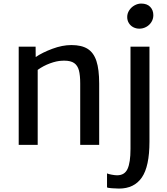

<svg xmlns="http://www.w3.org/2000/svg" viewBox="-20 -820 945 1087"><path d="M181.6 -555.7 182.1 -497.1Q220.2 -522.9 276.6 -543.9Q333 -564.9 384.3 -564.9Q441.9 -564.9 476.1 -543.5Q510.3 -522 525.9 -474.6Q541.5 -427.2 541.5 -346.7V0H434.1V-347.2Q434.1 -394 426.8 -421.6Q419.4 -449.2 399.9 -462.9Q380.4 -476.6 343.3 -476.6Q334.5 -476.6 330.1 -476.1Q300.8 -475.1 262.9 -461.2Q225.1 -447.3 193.4 -424.3V0H85.9V-555.7ZM643.1 172.4Q685.5 172.4 702.1 136.2Q718.8 100.1 718.8 23.4V-555.7H826.2V-18.1Q826.2 122.1 783 184.8Q739.7 247.6 653.8 247.6Q637.7 247.6 614.3 245.8Q590.8 244.1 585.9 241.2V161.6Q593.8 165.5 612.3 168.9Q630.9 172.4 643.1 172.4ZM779.3 -799.8Q812.5 -799.8 830.3 -781.2Q848.1 -762.7 848.1 -733.9Q848.1 -712.4 836.9 -694.8Q825.7 -677.2 807.6 -667.5Q789.6 -657.7 769 -657.7Q750.5 -657.7 734.9 -665.8Q719.2 -673.8 709.7 -689Q700.2 -704.1 700.2 -723.6Q700.2 -744.1 711.7 -761.7Q723.1 -779.3 741.7 -789.6Q760.3 -799.8 779.3 -799.8Z"/></svg>

Font: Merriweather Sans
Style: Regular
Weight: 400
Designer: Eben Sorkin
Foundry: Eben Sorkin
Version: Version 1.006; ttfautohint (v1.4.1) -l 6 -r 50 -G 0 -x 11 -H